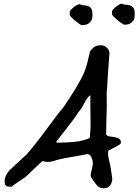

<svg xmlns="http://www.w3.org/2000/svg" viewBox="-20 -963 746 1035"><path d="M538 52Q525 52 513 46Q498 34 474 -3L469 -13Q468 -26 475 -51Q482 -76 480 -89Q480 -99 470 -122Q464 -128 463 -128L453 -133Q432 -128 363.5 -116.5Q295 -105 269 -95Q251 -90 240 -90Q228 -90 213 -94H207Q203 -91 181 -69.5Q159 -48 139.5 -29.5Q120 -11 113 -6Q102 2 77 18.5Q52 35 41 44Q6 44 6 25Q0 -8 30 -44L125 -132Q173 -187 232 -268Q291 -349 323 -386Q333 -401 356 -436Q379 -471 389.5 -489Q400 -507 416 -536Q432 -565 441 -591.5Q450 -618 456 -647Q456 -648 460.5 -665.5Q465 -683 464 -685Q487 -717 511 -718L523 -719Q543 -719 557 -705Q571 -691 570 -674L562 -568Q561 -552 559.5 -526Q558 -500 557 -484.5Q556 -469 555 -462Q556 -412 555.5 -387Q555 -362 553.5 -312.5Q552 -263 552 -237Q562 -227 576 -227Q578 -227 587 -225.5Q596 -224 601 -223Q606 -222 612.5 -220Q619 -218 623.5 -214Q628 -210 631 -204Q632 -202 631.5 -196Q631 -190 630 -188Q619 -178 572 -155Q568 -154 564 -150Q559 -136 568 -99Q577 -62 577 -57Q578 -48 581 -29.5Q584 -11 585 -1Q586 9 581 22.5Q576 36 563 46Q552 52 538 52ZM289 -194Q295 -194 315 -194.5Q335 -195 344.5 -195.5Q354 -196 372.5 -197.5Q391 -199 403 -201Q415 -203 430 -207Q445 -211 457 -216L464 -221L468 -270V-316L467 -404V-450Q451 -440 434 -406Q417 -372 403 -359Q383 -326 338 -269.5Q293 -213 283 -199Q282 -198 284.5 -196Q287 -194 289 -194ZM654 -830 645 -831 625 -845Q618 -851 608 -859.5Q598 -868 592.5 -873.5Q587 -879 584 -885V-903Q587 -911 601 -923.5Q615 -936 632 -943H639L644 -940Q650 -938 652 -938Q653 -938 661 -937.5Q669 -937 675.5 -935.5Q682 -934 689.5 -930Q697 -926 701.5 -917Q706 -908 706 -894V-881Q706 -871 703.5 -861.5Q701 -852 688.5 -841Q676 -830 654 -830ZM397 -842Q391 -847 383 -853.5Q375 -860 371 -864Q367 -868 362.5 -872.5Q358 -877 356 -882V-900Q359 -909 373 -921Q387 -933 404 -940H411L416 -938Q422 -935 424 -935Q425 -935 433 -934.5Q441 -934 447.5 -932.5Q454 -931 461.5 -927Q469 -923 473.5 -914Q478 -905 478 -891V-878Q478 -869 475.5 -859.5Q473 -850 460.5 -839Q448 -828 426 -828H417Z"/></svg>

Font: Excalifont
Style: Regular
Weight: 400
Designer: Your Own Font Foundry (Virgil); Ján Filípek / DizajnDesign (Excalifont, modifications)
Foundry: Your Own Font Foundry (Virgil); Ján Filípek / DizajnDesign (Excalifont, modifications)
Version: Version 1.000;Glyphs 3.2 (3227)